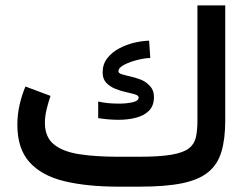

<svg xmlns="http://www.w3.org/2000/svg" viewBox="-20 -698 934 718"><path d="M422.9 -111.8H498Q576.2 -111.8 620.8 -119.4Q665.5 -127 686.3 -143.1Q707 -159.2 712.6 -184.8Q718.3 -210.4 718.3 -246.1V-677.7H822.3V-247.6Q822.3 -177.7 807.9 -130.1Q793.5 -82.5 758.3 -54Q723.1 -25.4 661.1 -12.7Q599.1 0 503.4 0H422.9Q305.2 0 220.5 -20.5Q135.7 -41 90.3 -91.6Q44.9 -142.1 44.9 -231.4Q44.9 -269.5 53.2 -305.9Q61.5 -342.3 75.2 -374.5L168.9 -339.4Q161.1 -316.9 154.5 -290Q147.9 -263.2 147.9 -238.8Q147.9 -185.5 181.4 -158.2Q214.8 -130.9 276.6 -121.3Q338.4 -111.8 422.9 -111.8ZM347.2 -318.4Q379.9 -310.5 425.3 -310.5Q454.1 -310.5 476.3 -315.7Q498.5 -320.8 498.5 -333.5Q498.5 -340.8 484.9 -345Q471.2 -349.1 451.2 -353.5Q431.2 -357.9 411.1 -366Q391.1 -374 377.4 -388.4Q363.8 -402.8 363.8 -427.2Q363.8 -458 381.3 -480.5Q398.9 -502.9 426.3 -517.3Q453.6 -531.7 483.4 -538.6Q513.2 -545.4 537.6 -545.9L542 -481Q522.9 -481 494.9 -474.1Q466.8 -467.3 444.8 -456.1Q422.9 -444.8 422.9 -431.2Q422.9 -424.3 435.3 -420.4Q447.8 -416.5 466.3 -412.4Q484.9 -408.2 504.2 -401.1Q523.4 -394 536.6 -380.4Q555.7 -363.3 555.7 -335.4Q555.7 -302.2 536.9 -283.7Q518.1 -265.1 488 -257.6Q458 -250 423.3 -250Q404.3 -250 384.8 -251.7Q365.2 -253.4 347.2 -256.3Z"/></svg>

Font: Vazirmatn RD UI FD Medium
Style: Regular
Weight: 500
Designer: Saber Rastikerdar
Foundry: Saber Rastikerdar
Version: Version 33.003